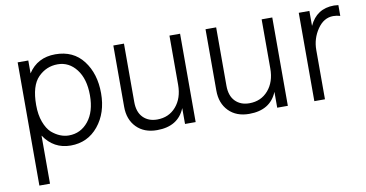

<svg xmlns="http://www.w3.org/2000/svg" viewBox="-71 -700 2068 1085"><g transform="rotate(-10 963.5 -157.5)"><path d="M137 -251Q137 -195 152.5 -153.5Q168 -112 192 -90Q239 -50 290 -50Q358 -50 402 -104.5Q446 -159 446 -253Q446 -347 403.5 -402Q361 -457 296 -457Q231 -457 184 -409.5Q137 -362 137 -251ZM137 200H76V-507H137V-433Q190 -515 293 -515Q396 -515 453 -440.5Q510 -366 510 -253.5Q510 -141 449 -66.5Q388 8 290.5 8Q193 8 137 -76Z M1008 0H947V-91Q907 7 786 7Q712 7 668.5 -37.5Q625 -82 625 -155V-507H686V-172Q686 -114 716.5 -83Q747 -52 797 -52Q864 -52 905.5 -100Q947 -148 947 -225V-507H1008Z M1537 0H1476V-91Q1436 7 1315 7Q1241 7 1197.5 -37.5Q1154 -82 1154 -155V-507H1215V-172Q1215 -114 1245.5 -83Q1276 -52 1326 -52Q1393 -52 1434.5 -100Q1476 -148 1476 -225V-507H1537Z M1750 0H1689V-507H1750V-421Q1792 -513 1892 -513Q1899 -513 1917 -511V-449Q1897 -455 1877 -455Q1823 -455 1786.5 -401.5Q1750 -348 1750 -283Z"/></g></svg>

Font: Hind Jalandhar Light
Style: Regular
Weight: 300
Designer: Namrata Goyal
Foundry: Indian Type Foundry
Version: Version 0.702;PS 1.0;hotconv 1.0.81;makeotf.lib2.5.63406